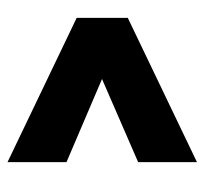

<svg xmlns="http://www.w3.org/2000/svg" viewBox="-36 -542 521 488"><g transform="rotate(90 224.0 -298.5)"><path d="M157.2 -308.1 392.6 -207.5V-57.6L25.9 -233.4V-344.7ZM392.6 -389.6 156.7 -287.1 25.9 -252V-363.3L392.6 -539.1Z"/></g></svg>

Font: Roboto Condensed Black
Style: Regular
Weight: 900
Designer: Christian Robertson
Foundry: Google
Version: Version 3.008; 2023